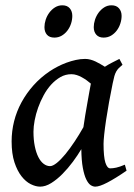

<svg xmlns="http://www.w3.org/2000/svg" viewBox="-20 -677 500 717"><path d="M291.5 -202.1Q294.4 -223.1 298.3 -246.6Q302.2 -270 306.2 -292.2Q310.1 -314.5 313.5 -333.3Q316.9 -352.1 319.3 -364.7Q312 -371.1 303.5 -377.2Q294.9 -383.3 285.6 -388.4Q276.4 -393.6 266.6 -396.7Q256.8 -399.9 246.6 -399.9Q224.6 -399.9 205.8 -389.2Q187 -378.4 171.1 -361.1Q155.3 -343.8 143.1 -321.3Q130.9 -298.8 122.3 -274.9Q113.8 -251 109.4 -227.5Q105 -204.1 105 -185.1Q105 -154.8 109.9 -131.1Q114.7 -107.4 123 -90.8Q131.3 -74.2 142.8 -65.4Q154.3 -56.6 167 -56.6Q177.2 -56.6 192.4 -68.8Q207.5 -81.1 224.4 -101.6Q241.2 -122.1 258.5 -148.2Q275.9 -174.3 291.5 -202.1ZM452.6 -39.6Q410.6 -10.7 381.1 4.6Q351.6 20 335.9 20Q327.1 20 318.4 14.2Q309.6 8.3 302 -7.3Q294.4 -22.9 289.3 -50.3Q284.2 -77.6 283.7 -120.1Q270.5 -97.7 252.2 -73Q233.9 -48.3 213.4 -27.6Q192.9 -6.8 171.4 6.6Q149.9 20 129.9 20Q113.3 20 94.7 10.7Q76.2 1.5 60.3 -18.8Q44.4 -39.1 33.9 -71Q23.4 -103 23.4 -148.9Q23.4 -187.5 32.7 -224.4Q42 -261.2 60.3 -294.9Q78.6 -328.6 105 -358.2Q131.3 -387.7 166 -411.1Q179.2 -419.9 195.1 -428.2Q210.9 -436.5 228.3 -442.9Q245.6 -449.2 263.2 -453.1Q280.8 -457 297.9 -457Q308.1 -457 317.9 -454.3Q327.6 -451.7 336.9 -447.3Q346.2 -442.9 355 -437.7Q363.8 -432.6 371.6 -427.7Q384.3 -436 398.4 -443.1Q412.6 -450.2 425.8 -457L437.5 -435.1Q429.2 -428.2 423.8 -422.9Q418.5 -417.5 414.3 -410.4Q410.2 -403.3 407.2 -393.1Q404.3 -382.8 400.9 -366.2Q393.6 -331.1 387.2 -295.4Q380.9 -259.8 376.2 -229Q371.6 -198.2 369.1 -174.6Q366.7 -150.9 366.7 -140.1Q366.7 -91.3 373.5 -69.8Q380.4 -48.3 391.6 -48.3Q401.4 -48.3 414.1 -51Q426.8 -53.7 446.3 -62ZM250 -617.7Q250 -603.5 245.4 -589.1Q240.7 -574.7 231.9 -563Q223.1 -551.3 210.7 -543.9Q198.2 -536.6 183.1 -536.6Q164.6 -536.6 155.3 -547.4Q146 -558.1 146 -575.7Q146 -588.9 150.6 -603.3Q155.3 -617.7 164.1 -629.6Q172.9 -641.6 185.3 -649.4Q197.8 -657.2 212.9 -657.2Q231 -657.2 240.5 -646Q250 -634.8 250 -617.7ZM434.1 -617.7Q434.1 -603.5 429.4 -589.1Q424.8 -574.7 416 -563Q407.2 -551.3 394.8 -543.9Q382.3 -536.6 366.7 -536.6Q349.1 -536.6 339.6 -547.4Q330.1 -558.1 330.1 -575.7Q330.1 -588.9 334.7 -603.3Q339.4 -617.7 348.1 -629.6Q356.9 -641.6 369.1 -649.4Q381.3 -657.2 396.5 -657.2Q414.6 -657.2 424.3 -646Q434.1 -634.8 434.1 -617.7Z"/></svg>

Font: Gentium Book Basic
Style: Italic
Weight: 400
Italic angle: -8°
Designer: J. Victor Gaultney and Annie Olsen
Foundry: SIL International
Version: Version 1.102; 2013; Maintenance release